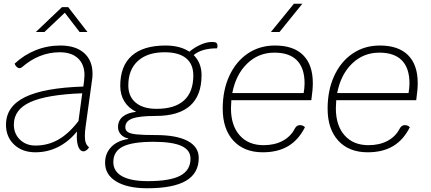

<svg xmlns="http://www.w3.org/2000/svg" viewBox="-20 -803 2303 1025"><path d="M437 -127Q433 -100 433 -77Q433 -54 438 -40.5Q443 -27 455 -17Q453 -10 443.5 -2.5Q434 5 426 5Q409 5 399.5 -16.5Q390 -38 390 -74Q390 -92 391 -101Q347 -47 290.5 -18.5Q234 10 169 10Q99 10 55.5 -31Q12 -72 12 -137Q12 -234 112.5 -284Q213 -334 425 -341L429 -373Q431 -393 431 -402Q431 -459 396.5 -491.5Q362 -524 299 -524Q189 -524 97 -444Q90 -439 85 -439Q77 -439 69.5 -445.5Q62 -452 58 -463Q108 -510 170.5 -535Q233 -560 302 -560Q384 -560 429 -520Q474 -480 474 -409Q474 -391 471 -373ZM399 -157 419 -305Q230 -298 142 -258Q54 -218 54 -138Q54 -89 86.5 -57.5Q119 -26 169 -26Q236 -26 292 -58Q348 -90 399 -157ZM311 -765H344L447 -632H405L326 -735L217 -632H171Z M1139 -545Q1056 -545 1014 -509Q1056 -467 1056 -402Q1056 -184 811 -184Q723 -184 686 -170Q649 -156 649 -124Q649 -107 662.5 -98Q676 -89 710 -85.5Q744 -82 811 -82Q923 -82 982 -50.5Q1041 -19 1041 40Q1041 122 973 162Q905 202 766 202Q661 202 601 166Q541 130 541 66Q541 16 573.5 -18Q606 -52 664 -61L665 -64Q641 -68 625.5 -85Q610 -102 610 -124Q610 -159 635 -180Q660 -201 707 -206Q666 -226 644 -261.5Q622 -297 622 -345Q622 -451 683.5 -505.5Q745 -560 864 -560Q941 -560 991 -527Q1020 -551 1052 -565Q1084 -579 1112 -579Q1128 -579 1134.5 -574.5Q1141 -570 1141 -559Q1141 -553 1139 -545ZM1012 -400Q1012 -461 973 -492.5Q934 -524 859 -524Q767 -524 716 -477.5Q665 -431 665 -347Q665 -288 704.5 -255Q744 -222 816 -222Q913 -222 962.5 -267Q1012 -312 1012 -400ZM800 -46Q687 -46 636 -20.5Q585 5 585 62Q585 112 632 138Q679 164 769 164Q887 164 942 135Q997 106 997 44Q997 -2 948.5 -24Q900 -46 800 -46Z M1215 -268Q1213 -240 1213 -225Q1213 -133 1259.5 -80.5Q1306 -28 1387 -28Q1445 -28 1488 -50.5Q1531 -73 1553 -115Q1563 -135 1581 -135Q1597 -135 1608 -124Q1574 -56 1518.5 -23Q1463 10 1383 10Q1283 10 1226 -52Q1169 -114 1169 -223Q1169 -322 1204.5 -398.5Q1240 -475 1303 -517.5Q1366 -560 1448 -560Q1547 -560 1598.5 -508.5Q1650 -457 1650 -359Q1650 -325 1642 -268ZM1220 -306H1601Q1606 -334 1606 -358Q1606 -439 1565.5 -480.5Q1525 -522 1445 -522Q1360 -522 1299.5 -463.5Q1239 -405 1220 -306ZM1549 -783H1594L1472 -632H1426Z M1775 -268Q1773 -240 1773 -225Q1773 -133 1819.5 -80.5Q1866 -28 1947 -28Q2005 -28 2048 -50.5Q2091 -73 2113 -115Q2123 -135 2141 -135Q2157 -135 2168 -124Q2134 -56 2078.5 -23Q2023 10 1943 10Q1843 10 1786 -52Q1729 -114 1729 -223Q1729 -322 1764.5 -398.5Q1800 -475 1863 -517.5Q1926 -560 2008 -560Q2107 -560 2158.5 -508.5Q2210 -457 2210 -359Q2210 -325 2202 -268ZM1780 -306H2161Q2166 -334 2166 -358Q2166 -439 2125.5 -480.5Q2085 -522 2005 -522Q1920 -522 1859.5 -463.5Q1799 -405 1780 -306Z"/></svg>

Font: Krub ExtraLight
Style: Italic
Weight: 275
Italic angle: -8°
Designer: Ekaluck Peanpanawate
Foundry: Cadson Demak Co.,Ltd.
Version: Version 1.000; ttfautohint (v1.6)